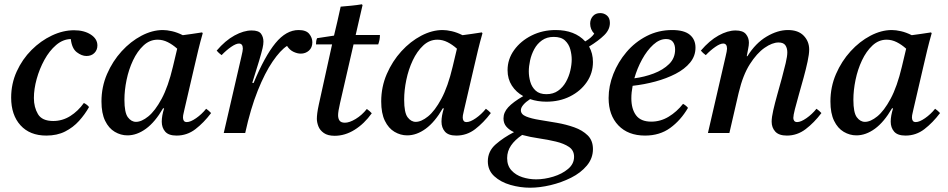

<svg xmlns="http://www.w3.org/2000/svg" viewBox="-20 -620 4417 895"><path d="M196 12Q119 12 75.5 -36Q32 -84 32 -165Q32 -230 58 -287Q84 -344 127 -387Q170 -430 222 -454.5Q274 -479 325 -479Q372 -479 403 -459Q434 -439 434 -408Q434 -387 420 -373Q406 -359 383 -359Q361 -359 338 -376.5Q315 -394 310 -438Q273 -437 241.5 -410Q210 -383 187 -341Q164 -299 151 -252Q138 -205 138 -163Q138 -120 157 -88Q176 -56 228 -56Q271 -56 307.5 -79Q344 -102 371 -140Q387 -132 395 -121Q376 -87 348.5 -56.5Q321 -26 283.5 -7Q246 12 196 12Z M574 11Q543 11 515 -5.5Q487 -22 470 -57Q453 -92 453 -147Q453 -215 479 -275Q505 -335 547 -381Q589 -427 639.5 -453.5Q690 -480 739 -480Q758 -480 782 -474.5Q806 -469 832 -456Q853 -459 875.5 -462Q898 -465 922 -469L925 -465Q913 -423 904 -385.5Q895 -348 886 -309L840 -111Q839 -104 836 -93Q833 -82 833 -72Q833 -63 837 -57Q841 -51 851 -51Q868 -51 894 -69Q920 -87 941 -113Q954 -104 964 -93Q930 -48 891 -18Q852 12 803 12Q766 12 750 -6.5Q734 -25 734 -53Q734 -80 745 -115H740Q703 -51 660.5 -20Q618 11 574 11ZM806 -393Q785 -412 762 -423.5Q739 -435 715 -435Q678 -435 649 -408Q620 -381 600 -338.5Q580 -296 570 -247.5Q560 -199 560 -155Q560 -95 576 -73.5Q592 -52 614 -52Q640 -52 671.5 -77.5Q703 -103 733.5 -159.5Q764 -216 786 -309Z M1123 0H1023L1105 -355Q1112 -384 1112 -393Q1112 -417 1094 -417Q1080 -417 1057.5 -401.5Q1035 -386 1013 -363Q1006 -368 1000.5 -373Q995 -378 990 -384Q1030 -431 1073 -454.5Q1116 -478 1153 -478Q1186 -478 1197 -462.5Q1208 -447 1208 -426Q1208 -413 1204 -395.5Q1200 -378 1188 -337L1156 -234L1162 -233Q1214 -358 1264 -419Q1314 -480 1372 -480Q1407 -480 1421.5 -462Q1436 -444 1436 -423Q1436 -398 1420 -384Q1404 -370 1382 -370Q1366 -370 1348 -378.5Q1330 -387 1318 -406Q1287 -386 1251 -333.5Q1215 -281 1181.5 -197.5Q1148 -114 1123 0Z M1743 -413H1628L1565 -139Q1556 -100 1556 -83Q1556 -67 1563 -57.5Q1570 -48 1588 -48Q1609 -48 1638 -65.5Q1667 -83 1690 -112Q1703 -103 1713 -92Q1678 -43 1633 -15Q1588 13 1540 13Q1508 13 1489.5 0Q1471 -13 1464 -31.5Q1457 -50 1457 -66Q1457 -77 1459 -93Q1461 -109 1466 -132L1528 -413H1453Q1453 -421 1454 -428Q1455 -435 1458 -442L1537 -454Q1544 -483 1552.5 -519.5Q1561 -556 1568 -589Q1592 -591 1617.5 -593.5Q1643 -596 1667 -600L1670 -596Q1663 -566 1656 -535.5Q1649 -505 1638 -457H1751Q1751 -445 1749 -434.5Q1747 -424 1743 -413Z M1878 11Q1847 11 1819 -5.5Q1791 -22 1774 -57Q1757 -92 1757 -147Q1757 -215 1783 -275Q1809 -335 1851 -381Q1893 -427 1943.5 -453.5Q1994 -480 2043 -480Q2062 -480 2086 -474.5Q2110 -469 2136 -456Q2157 -459 2179.5 -462Q2202 -465 2226 -469L2229 -465Q2217 -423 2208 -385.5Q2199 -348 2190 -309L2144 -111Q2143 -104 2140 -93Q2137 -82 2137 -72Q2137 -63 2141 -57Q2145 -51 2155 -51Q2172 -51 2198 -69Q2224 -87 2245 -113Q2258 -104 2268 -93Q2234 -48 2195 -18Q2156 12 2107 12Q2070 12 2054 -6.5Q2038 -25 2038 -53Q2038 -80 2049 -115H2044Q2007 -51 1964.5 -20Q1922 11 1878 11ZM2110 -393Q2089 -412 2066 -423.5Q2043 -435 2019 -435Q1982 -435 1953 -408Q1924 -381 1904 -338.5Q1884 -296 1874 -247.5Q1864 -199 1864 -155Q1864 -95 1880 -73.5Q1896 -52 1918 -52Q1944 -52 1975.5 -77.5Q2007 -103 2037.5 -159.5Q2068 -216 2090 -309Z M2451 255Q2405 255 2359.5 242Q2314 229 2284 201.5Q2254 174 2254 132Q2254 85 2290.5 53Q2327 21 2376 -4Q2354 -14 2340.5 -29.5Q2327 -45 2327 -68Q2327 -96 2349 -120Q2371 -144 2419 -172Q2386 -190 2366 -221Q2346 -252 2346 -293Q2346 -344 2376.5 -386.5Q2407 -429 2458 -454.5Q2509 -480 2570 -480Q2659 -480 2708 -427Q2736 -443 2750 -463Q2731 -483 2731 -510Q2731 -530 2743.5 -544.5Q2756 -559 2778 -559Q2796 -559 2809.5 -547.5Q2823 -536 2823 -513Q2823 -482 2796.5 -456Q2770 -430 2726 -403Q2744 -371 2744 -331Q2744 -279 2715 -237Q2686 -195 2637 -170.5Q2588 -146 2527 -146Q2486 -146 2451 -158Q2431 -145 2419.5 -131.5Q2408 -118 2408 -106Q2408 -87 2432.5 -77Q2457 -67 2495 -61Q2533 -55 2576 -47.5Q2619 -40 2657 -26.5Q2695 -13 2719.5 11Q2744 35 2744 75Q2744 118 2715.5 152Q2687 186 2642 208.5Q2597 231 2546.5 243Q2496 255 2451 255ZM2414 9Q2380 32 2362 58.5Q2344 85 2344 117Q2344 152 2364 174Q2384 196 2415 206Q2446 216 2479 216Q2518 216 2559 203.5Q2600 191 2628 167.5Q2656 144 2656 111Q2656 81 2632.5 65Q2609 49 2571.5 40Q2534 31 2492.5 25Q2451 19 2414 9ZM2527 -181Q2559 -181 2581.5 -197Q2604 -213 2618 -238Q2632 -263 2638.5 -291Q2645 -319 2645 -343Q2645 -365 2638.5 -389.5Q2632 -414 2614 -431Q2596 -448 2561 -448Q2529 -448 2506.5 -432Q2484 -416 2470.5 -391Q2457 -366 2451 -338.5Q2445 -311 2445 -287Q2445 -263 2452 -238.5Q2459 -214 2477 -197.5Q2495 -181 2527 -181Z M3222 -398Q3222 -359 3197 -328.5Q3172 -298 3129.5 -276Q3087 -254 3035 -240Q2983 -226 2929 -220Q2923 -189 2923 -162Q2923 -112 2945 -82.5Q2967 -53 3016 -53Q3059 -53 3097 -76Q3135 -99 3164 -136Q3180 -127 3187 -117Q3153 -59 3104 -23.5Q3055 12 2987 12Q2908 12 2862.5 -35.5Q2817 -83 2817 -163Q2817 -219 2839 -275Q2861 -331 2900.5 -377.5Q2940 -424 2994.5 -452Q3049 -480 3113 -480Q3169 -480 3195.5 -458Q3222 -436 3222 -398ZM2937 -255Q2984 -261 3027.5 -277.5Q3071 -294 3099 -321.5Q3127 -349 3127 -389Q3127 -411 3117 -424.5Q3107 -438 3085 -438Q3054 -438 3025 -411.5Q2996 -385 2973 -343Q2950 -301 2937 -255Z M3422 -182 3380 0H3280L3362 -355Q3369 -384 3369 -393Q3369 -417 3351 -417Q3337 -417 3314.5 -401.5Q3292 -386 3270 -363Q3263 -368 3257.5 -373Q3252 -378 3247 -384Q3287 -431 3329.5 -454.5Q3372 -478 3409 -478Q3443 -478 3457 -461Q3471 -444 3471 -421Q3471 -409 3467.5 -392.5Q3464 -376 3461 -358H3464Q3502 -419 3553.5 -449.5Q3605 -480 3653 -480Q3701 -480 3726.5 -453.5Q3752 -427 3752 -389Q3752 -368 3744.5 -333Q3737 -298 3726 -258Q3715 -218 3704 -179.5Q3693 -141 3685.5 -111.5Q3678 -82 3678 -70Q3678 -63 3682 -57Q3686 -51 3696 -51Q3713 -51 3739 -69Q3765 -87 3786 -113Q3799 -104 3809 -93Q3775 -48 3735.5 -18Q3696 12 3648 12Q3611 12 3594 -6.5Q3577 -25 3577 -53Q3577 -73 3584.5 -106Q3592 -139 3603 -178Q3614 -217 3624.5 -255.5Q3635 -294 3642.5 -326Q3650 -358 3650 -376Q3650 -396 3641 -409Q3632 -422 3609 -422Q3580 -422 3544 -397Q3508 -372 3475.5 -321Q3443 -270 3424 -190Z M3972 11Q3941 11 3913 -5.5Q3885 -22 3868 -57Q3851 -92 3851 -147Q3851 -215 3877 -275Q3903 -335 3945 -381Q3987 -427 4037.5 -453.5Q4088 -480 4137 -480Q4156 -480 4180 -474.5Q4204 -469 4230 -456Q4251 -459 4273.5 -462Q4296 -465 4320 -469L4323 -465Q4311 -423 4302 -385.5Q4293 -348 4284 -309L4238 -111Q4237 -104 4234 -93Q4231 -82 4231 -72Q4231 -63 4235 -57Q4239 -51 4249 -51Q4266 -51 4292 -69Q4318 -87 4339 -113Q4352 -104 4362 -93Q4328 -48 4289 -18Q4250 12 4201 12Q4164 12 4148 -6.5Q4132 -25 4132 -53Q4132 -80 4143 -115H4138Q4101 -51 4058.5 -20Q4016 11 3972 11ZM4204 -393Q4183 -412 4160 -423.5Q4137 -435 4113 -435Q4076 -435 4047 -408Q4018 -381 3998 -338.5Q3978 -296 3968 -247.5Q3958 -199 3958 -155Q3958 -95 3974 -73.5Q3990 -52 4012 -52Q4038 -52 4069.5 -77.5Q4101 -103 4131.5 -159.5Q4162 -216 4184 -309Z"/></svg>

Font: Tiro Bangla
Style: Italic
Weight: 400
Italic angle: -11°
Designer: Bangla: John Hudson & Fiona Ross, assisted by Neelakash Kshetrimayum. Latin: John Hudson with Paul Hanslow, assisted by 
Foundry: Tiro Typeworks Ltd.
Version: Version 1.60